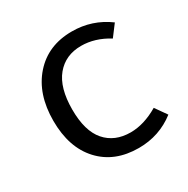

<svg xmlns="http://www.w3.org/2000/svg" viewBox="-131 -656 770 785"><g transform="rotate(-30 254.5 -263.0)"><path d="M307 -538Q402 -538 478 -482L438 -429Q375 -468 310 -468Q236 -468 192.5 -415.5Q149 -363 149 -260Q149 -159 192 -109.5Q235 -60 310 -60Q373 -60 441 -100L479 -46Q404 12 307 12Q193 12 126 -60.5Q59 -133 59 -259Q59 -385 126.5 -461.5Q194 -538 307 -538Z"/></g></svg>

Font: FiraGO Book
Style: Regular
Weight: 350
Designer: bBox Type
Foundry: bBox Type GmbH
Version: Version 1.001;PS 001.001;hotconv 1.0.88;makeotf.lib2.5.64775